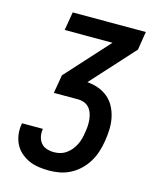

<svg xmlns="http://www.w3.org/2000/svg" viewBox="-111 -812 722 888"><g transform="rotate(15 250.0 -367.5)"><path d="M209 0Q184 0 159 -3.5Q134 -7 112 -17Q90 -27 72 -43Q54 -59 43.5 -80.5Q33 -102 30 -127Q27 -152 32 -177Q32 -178 32 -178.5Q32 -179 32 -179H132Q132 -179 132 -178.5Q132 -178 132 -178Q129 -160 132.5 -142.5Q136 -125 146.5 -112Q157 -99 174 -93.5Q191 -88 209 -88Q224 -88 239 -92Q254 -96 267.5 -105.5Q281 -115 291 -127.5Q301 -140 308 -154Q315 -168 319 -183Q323 -198 325 -213Q328 -229 329 -244.5Q330 -260 328.5 -275.5Q327 -291 322 -305.5Q317 -320 307.5 -331Q298 -342 284 -347.5Q270 -353 254 -353H138L153 -441L340 -647H111L126 -735H476L462 -647L275 -441Q303 -439 329 -429.5Q355 -420 375 -403Q395 -386 407.5 -362Q420 -338 425.5 -311Q431 -284 430 -255.5Q429 -227 424 -198Q420 -173 412 -147.5Q404 -122 390 -98.5Q376 -75 356 -55.5Q336 -36 311.5 -23Q287 -10 261 -5Q235 0 209 0Z"/></g></svg>

Font: Iosevka SS04 Semibold Oblique
Style: Regular
Weight: 600
Italic angle: -9°
Monospace: yes
Designer: Belleve Invis
Foundry: Belleve Invis
Version: Version 19.0.0; ttfautohint (v1.8.4)